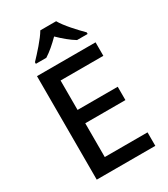

<svg xmlns="http://www.w3.org/2000/svg" viewBox="-225 -1044 1006 1147"><g transform="rotate(-30 277.5 -470.5)"><path d="M356 -941H247C221 -896 161 -831 124 -792V-781H196C231 -803 265 -833 300 -868C336 -833 373 -802 408 -781H481V-792C443 -830 381 -896 356 -941ZM497 0V-93H202V-326H479V-418H202V-621H497V-714H93V0Z"/></g></svg>

Font: Noto Sans Cherokee Medium
Style: Regular
Weight: 500
Designer: Monotype Design Team
Foundry: Monotype Imaging Inc.
Version: Version 2.001